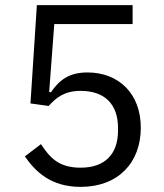

<svg xmlns="http://www.w3.org/2000/svg" viewBox="-20 -718 640 750"><path d="M498 -698H124L99 -314L170 -304C199 -336 231 -363 295 -363C390 -363 441 -310 441 -218V-208C441 -116 390 -63 295 -63C211 -63 176 -100 140 -155L77 -107C119 -47 179 12 295 12C442 12 530 -83 530 -219C530 -354 442 -435 322 -435C249 -435 212 -405 179 -358H172L192 -624H498Z"/></svg>

Font: LVC Sans
Style: Regular
Weight: 400
Designer: Mike Abbink, Paul van der Laan, Pieter van Rosmalen
Foundry: Bold Monday
Version: Version 3.0